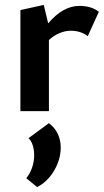

<svg xmlns="http://www.w3.org/2000/svg" viewBox="-20 -452 423 781"><path d="M382 -404 337 -305Q308 -327 268 -327Q245 -327 221.5 -317Q198 -307 179 -289V0H63V-411L158 -432L176 -357Q236 -428 303 -428Q352 -428 382 -404ZM227 148Q227 196 200.5 241.5Q174 287 131 309L87 273Q103 253 111 228.5Q119 204 119 180Q119 157 113 138.5Q107 120 96 110L179 49Q203 67 215 92.5Q227 118 227 148Z"/></svg>

Font: Ysabeau Infant
Style: Bold
Weight: 700
Designer: Christian Thalmann (Catharsis Fonts)
Version: Version 0.003